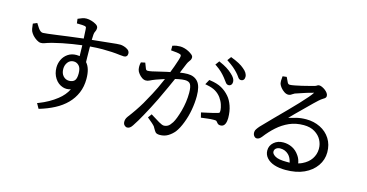

<svg xmlns="http://www.w3.org/2000/svg" viewBox="-85 -1184 3170 1658"><g transform="rotate(15 1500.0 -355.0)"><path d="M436 -313Q436 -273 457.5 -249.5Q479 -226 510 -226Q541 -226 558 -243Q575 -260 575 -308Q575 -356 555 -377Q535 -398 508 -398Q475 -398 455.5 -372.5Q436 -347 436 -313ZM142 -598Q163 -567 185 -567Q197 -567 229.5 -571Q262 -575 308 -581Q354 -587 403.5 -594Q453 -601 499 -606Q521 -609 539 -611L537 -645Q535 -708 531 -713Q529 -715 520 -718Q504 -722 458 -722H448L443 -762Q464 -771 481.5 -777.5Q499 -784 519 -784Q539 -784 563 -777Q587 -770 605 -759Q627 -746 627 -727.5Q627 -709 619.5 -696Q612 -683 611 -665.5Q610 -648 609 -618Q804 -639 825 -640.5Q846 -642 859 -642Q872 -642 892 -636Q912 -630 927 -619Q945 -606 945 -585Q945 -569 936.5 -560.5Q928 -552 913.5 -552Q899 -552 876 -555Q807 -564 721 -564Q673 -564 609 -559V-543Q609 -502 610 -460Q610 -439 611 -420Q652 -375 652 -280Q652 -211 628 -154.5Q604 -98 560.5 -54Q517 -10 457 21.5Q397 53 327 74L319 76L294 31L306 27Q396 -8 463 -61Q518 -104 545 -159Q508 -147 474 -158Q430 -172 403 -213.5Q376 -255 376 -309Q376 -346 392 -380Q408 -414 440 -436Q472 -458 516 -458Q531 -458 545 -456Q544 -461 544 -467Q544 -502 542 -552Q460 -542 369 -524Q318 -513 282 -504Q260 -498 245.5 -493Q231 -488 218.5 -483.5Q206 -479 189.5 -479Q173 -479 152.5 -492Q132 -505 116 -522Q100 -541 94 -554Q85 -575 82 -614L81 -622L117 -637Q132 -613 142 -598Z M1932 -721Q1974 -688 1974 -652Q1974 -635 1965.5 -625.5Q1957 -616 1941 -616Q1925 -616 1912 -637Q1903 -651 1885.5 -670Q1868 -689 1847.5 -706.5Q1827 -724 1785 -752L1810 -786Q1857 -768 1885.5 -752.5Q1914 -737 1932 -721ZM1729 -720Q1800 -690 1843 -649Q1863 -631 1872.5 -615Q1882 -599 1882 -582.5Q1882 -566 1873 -556Q1864 -546 1850 -546Q1832 -546 1819 -567Q1809 -582 1794 -600Q1779 -619 1757.5 -640Q1736 -661 1705 -682L1695 -688L1721 -724ZM1922 -270Q1922 -241 1913 -219Q1901 -192 1874 -192Q1855 -192 1846 -202Q1840 -209 1833 -217Q1830 -222 1822.5 -223Q1815 -224 1808 -224Q1779 -224 1749 -220Q1719 -216 1693 -213L1682 -257Q1711 -264 1737 -269Q1798 -282 1826 -291Q1837 -294 1838.5 -298.5Q1840 -303 1840 -310Q1840 -317 1840 -321Q1839 -339 1830 -367.5Q1821 -396 1800 -426Q1779 -454 1749 -472Q1719 -490 1670 -499L1655 -502L1679 -546L1687 -545Q1752 -536 1792 -513.5Q1832 -491 1862 -456Q1888 -427 1905 -378.5Q1922 -330 1922 -270ZM1400 -64Q1420 -64 1437 -74Q1453 -83 1473 -114Q1495 -150 1517 -228Q1540 -312 1540 -393Q1540 -447 1526 -470Q1513 -491 1476 -491Q1455 -491 1419 -484Q1405 -482 1391 -478Q1388 -471 1353.5 -394.5Q1319 -318 1296 -271.5Q1273 -225 1253 -186.5Q1233 -148 1214 -114Q1178 -47 1145 2Q1134 19 1123 26.5Q1112 34 1099 34Q1086 34 1074.5 22.5Q1063 11 1063 -9Q1063 -21 1066.5 -32Q1070 -43 1080 -57Q1137 -131 1182 -207Q1206 -248 1235 -303Q1265 -357 1307 -455Q1294 -451 1272.5 -443.5Q1251 -436 1233 -430Q1199 -417 1183 -408.5Q1167 -400 1149.5 -400Q1132 -400 1114.5 -412Q1097 -424 1085 -440Q1071 -457 1067 -474Q1064 -488 1064 -504.5Q1064 -521 1069 -540L1106 -548Q1116 -520 1125 -499Q1130 -485 1143.5 -485Q1157 -485 1182 -490Q1232 -501 1306 -519Q1321 -522 1336 -525Q1345 -548 1357 -580Q1369 -612 1378 -642Q1387 -672 1387 -679Q1387 -686 1385.5 -689.5Q1384 -693 1377 -696Q1368 -700 1345 -703Q1322 -706 1294 -708V-749Q1314 -756 1330 -758.5Q1346 -761 1363 -761Q1380 -761 1400.5 -755.5Q1421 -750 1439 -740.5Q1457 -731 1471 -719.5Q1485 -708 1485 -694.5Q1485 -681 1479 -671.5Q1473 -662 1467 -654Q1461 -647 1453 -629Q1434 -583 1417 -542Q1455 -548 1486 -548Q1545 -548 1578 -510Q1611 -472 1611 -383Q1611 -323 1599.5 -259Q1588 -195 1566 -139Q1544 -81 1516 -44Q1492 -15 1460.5 4Q1429 23 1388 23Q1359 23 1348 10Q1339 -1 1328 -21Q1325 -28 1320 -35Q1306 -53 1251 -97L1275 -131Q1325 -99 1355.5 -81.5Q1386 -64 1400 -64Z M2426 -134Q2404 -134 2389 -123Q2374 -112 2374 -92Q2374 -72 2404 -54Q2434 -36 2507 -36Q2521 -36 2534 -36Q2524 -81 2500 -104Q2469 -134 2426 -134ZM2340 -699Q2347 -686 2360.5 -686Q2374 -686 2402.5 -691.5Q2431 -697 2464 -704.5Q2497 -712 2526 -720Q2555 -728 2572 -732Q2579 -734 2584 -737Q2589 -740 2594.5 -743.5Q2600 -747 2610.5 -747Q2621 -747 2636 -740Q2651 -733 2664 -723Q2677 -713 2686 -700.5Q2695 -688 2695 -675Q2695 -662 2684 -653Q2677 -648 2665 -640.5Q2653 -633 2636 -618Q2607 -592 2547 -532Q2454 -441 2421 -406Q2450 -415 2489.5 -425Q2529 -435 2578 -435Q2645 -435 2702 -407Q2759 -379 2792 -327Q2825 -275 2825 -206Q2825 -139 2786.5 -84Q2748 -29 2679.5 2.5Q2611 34 2515 34Q2458 34 2414.5 20Q2371 6 2345.5 -22.5Q2320 -51 2320 -89Q2320 -132 2353.5 -161.5Q2387 -191 2438 -191Q2480 -191 2517.5 -172.5Q2555 -154 2581 -115Q2601 -87 2607 -49Q2625 -54 2640 -61Q2693 -86 2719.5 -126Q2746 -166 2747 -213V-214Q2747 -217 2747 -220Q2747 -258 2728 -294.5Q2709 -331 2668.5 -356Q2628 -381 2569 -381Q2498 -381 2440.5 -355.5Q2383 -330 2335 -287Q2287 -244 2246 -190Q2235 -177 2225.5 -171Q2216 -165 2203.5 -165Q2191 -165 2180.5 -177.5Q2170 -190 2170 -208Q2170 -210 2170 -213Q2171 -228 2179 -239Q2188 -253 2202 -269L2303 -373Q2353 -425 2400 -471Q2491 -563 2547 -628Q2570 -655 2582 -674Q2538 -664 2422 -624Q2410 -618 2400 -611Q2387 -600 2369 -600Q2351 -600 2332.5 -612.5Q2314 -625 2301 -641Q2288 -657 2282 -673Q2279 -687 2279 -702.5Q2279 -718 2282 -741L2318 -745Q2330 -718 2340 -699Z"/></g></svg>

Font: Early Summer Mincho Screen
Style: Regular
Weight: 400
Designer: GuiWonder
Version: Version 1.002